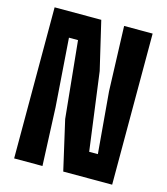

<svg xmlns="http://www.w3.org/2000/svg" viewBox="-117 -891 854 982"><g transform="rotate(15 309.5 -400.0)"><path d="M50 0V-800H297L357 -545L412 -132H458L430 -457L418 -800H569V0H310L250 -262L209 -669H161L187 -307L200 0Z"/></g></svg>

Font: Big Shoulders Text Thin Black
Style: Regular
Weight: 900
Version: Version 2.002